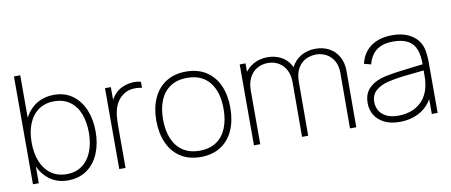

<svg xmlns="http://www.w3.org/2000/svg" viewBox="-65 -983 2962 1262"><g transform="rotate(-10 1415.5 -352.5)"><path d="M301 15Q231.5 15 180.8 -22.5Q130 -60 103.5 -124.8Q77 -189.5 77 -271Q77 -354 103.8 -418.2Q130.5 -482.5 183 -518.8Q235.5 -555 309 -555Q379.5 -555 430.8 -517.8Q482 -480.5 509 -416Q536 -351.5 536 -271Q536 -189 508.8 -124Q481.5 -59 428.5 -22Q375.5 15 301 15ZM70 0V-720H112V-425H109V0ZM301 -27Q362 -27 404.8 -58.5Q447.5 -90 469.2 -145.2Q491 -200.5 491 -271Q491 -341.5 470 -396.2Q449 -451 406.2 -482Q363.5 -513 301 -513Q239.5 -513 196.2 -482.2Q153 -451.5 131 -397Q109 -342.5 109 -271Q109 -200.5 131 -145.2Q153 -90 196.2 -58.5Q239.5 -27 301 -27Z M646 0V-540H685V-411L672 -428Q680 -449 692.8 -468.2Q705.5 -487.5 719 -500Q740 -520.5 770.2 -532.2Q800.5 -544 831.2 -545.8Q862 -547.5 886 -540V-500Q847.5 -508.5 811.2 -502.2Q775 -496 745 -468Q718.5 -443.5 706 -410.2Q693.5 -377 690.8 -344.5Q688 -312 688 -266V0Z M1188 15Q1109.5 15 1054 -21Q998.5 -57 969.8 -121.8Q941 -186.5 941 -271Q941 -356 970.2 -420.2Q999.5 -484.5 1055.2 -519.8Q1111 -555 1188 -555Q1267 -555 1322.5 -519.2Q1378 -483.5 1406.5 -419.5Q1435 -355.5 1435 -271Q1435 -185 1406.2 -120.5Q1377.5 -56 1321.8 -20.5Q1266 15 1188 15ZM1188 -27Q1254.5 -27 1299.8 -57.2Q1345 -87.5 1367.5 -142.5Q1390 -197.5 1390 -271Q1390 -384 1338.5 -448.5Q1287 -513 1188 -513Q1121 -513 1075.8 -482.5Q1030.5 -452 1008.2 -397.8Q986 -343.5 986 -271Q986 -197 1009 -142Q1032 -87 1077.2 -57Q1122.5 -27 1188 -27Z M2187 -372Q2187 -416 2169 -448.8Q2151 -481.5 2119.8 -499.2Q2088.5 -517 2050 -517Q2014.5 -517 1982.2 -501.5Q1950 -486 1929 -450.8Q1908 -415.5 1908 -359H1871Q1868.5 -417.5 1891.5 -462Q1914.5 -506.5 1956.8 -530.8Q1999 -555 2053 -555Q2104 -555 2144 -533.2Q2184 -511.5 2206.5 -470.8Q2229 -430 2229 -375L2228 0H2186ZM1545 0V-540H1584V-430H1587V0ZM1867 -365Q1867 -411 1849.5 -445.2Q1832 -479.5 1800.5 -498.2Q1769 -517 1728 -517Q1686.5 -517 1654.5 -497.5Q1622.5 -478 1604.8 -442.2Q1587 -406.5 1587 -359L1550 -375Q1550 -426.5 1573.5 -467.5Q1597 -508.5 1638.8 -531.8Q1680.5 -555 1733 -555Q1780.5 -555 1820.2 -535Q1860 -515 1884 -474Q1908 -433 1908 -372L1907 0H1866Z M2516 15Q2455.5 15 2413.2 -6.5Q2371 -28 2350 -63.8Q2329 -99.5 2329 -143Q2329 -209 2370 -246.2Q2411 -283.5 2476 -297Q2522 -306.5 2570.2 -312.8Q2618.5 -319 2697.5 -328.5Q2711.5 -330 2723.2 -331.2Q2735 -332.5 2744 -334L2729 -324Q2730.5 -389 2714.8 -430.5Q2699 -472 2662 -492.5Q2625 -513 2563 -513Q2495 -513 2453.8 -482.8Q2412.5 -452.5 2396 -390L2350 -402Q2368 -476.5 2423.5 -515.8Q2479 -555 2565 -555Q2639 -555 2689.2 -524.8Q2739.5 -494.5 2758 -442Q2764.5 -422.5 2767.8 -394.5Q2771 -366.5 2771 -338V0H2732V-148L2752 -147Q2737.5 -96.5 2703.8 -59.8Q2670 -23 2621.8 -4Q2573.5 15 2516 15ZM2514 -27Q2572 -27 2617 -48Q2662 -69 2689.8 -109Q2717.5 -149 2725 -204Q2728 -225 2728.5 -247Q2729 -269 2729 -301.5V-310L2751 -293L2724 -290.5Q2648 -283.5 2590 -276.5Q2532 -269.5 2485 -258Q2438.5 -246.5 2405.8 -219.2Q2373 -192 2373 -142Q2373 -113.5 2386.8 -87.2Q2400.5 -61 2432.2 -44Q2464 -27 2514 -27Z"/></g></svg>

Font: Manrope
Style: Regular
Weight: 400
Designer: Mikhail Sharanda
Foundry: Mikhail Sharanda
Version: Version 4.503